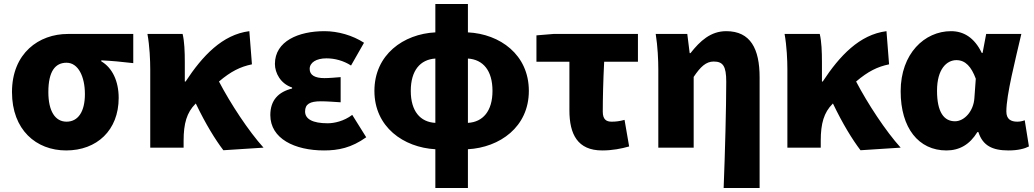

<svg xmlns="http://www.w3.org/2000/svg" viewBox="-20 -739 5173 961"><path d="M311 14C465 14 574 -87 574 -249C574 -333 542 -400 487 -432V-437C546 -434 585 -430 647 -423V-569H319C176 -569 40 -474 40 -278C40 -89 161 14 311 14ZM313 -130C256 -130 222 -183 222 -278C222 -383 257 -425 313 -425C372 -425 405 -355 405 -268C405 -180 371 -130 313 -130Z M1299 0C1224 -83 1134 -220 1076 -331C1136 -382 1183 -405 1241 -417L1228 -583C1093 -566 993 -459 909 -331H905V-427C905 -481 903 -532 894 -569H718C729 -508 732 -437 732 -392V0H899V-35C899 -121 915 -176 958 -219L960 -221C1010 -117 1057 -41 1098 13Z M1602 14C1673 14 1739 1 1813 -52L1743 -164C1701 -132 1652 -122 1620 -122C1545 -122 1507 -143 1507 -181C1507 -218 1531 -232 1586 -232C1617 -232 1652 -229 1685 -227V-353C1659 -351 1628 -348 1604 -348C1556 -348 1530 -363 1530 -394C1530 -426 1563 -447 1614 -447C1656 -447 1700 -435 1737 -411L1802 -525C1745 -562 1672 -583 1604 -583C1474 -583 1356 -533 1356 -419C1356 -374 1384 -320 1442 -301V-296C1374 -279 1333 -238 1333 -163C1333 -45 1455 14 1602 14Z M2322 -446C2398 -441 2445 -386 2445 -284C2445 -183 2397 -128 2322 -124ZM2159 -124C2083 -128 2036 -183 2036 -284C2036 -386 2083 -441 2159 -446ZM2322 -719H2159V-577C2000 -569 1854 -466 1854 -284C1854 -103 2000 -1 2159 8V202H2322V8C2481 -1 2627 -103 2627 -284C2627 -466 2482 -569 2322 -577Z M2994 14C3046 14 3090 5 3129 -6L3106 -139C3080 -132 3062 -130 3041 -130C3015 -130 2997 -141 2997 -180C2997 -242 2999 -335 3004 -430H3173V-569H2750L2665 -562V-430H2830V-187C2830 -67 2871 14 2994 14Z M3602 202H3782V-352C3782 -494 3737 -583 3615 -583C3537 -583 3484 -534 3436 -473H3432L3420 -569H3262C3272 -506 3275 -437 3275 -392V0H3452V-354C3486 -405 3514 -431 3552 -431C3599 -431 3615 -408 3615 -330C3615 -203 3609 25 3602 202Z M4488 0C4413 -83 4323 -220 4265 -331C4325 -382 4372 -405 4430 -417L4417 -583C4282 -566 4182 -459 4098 -331H4094V-427C4094 -481 4092 -532 4083 -569H3907C3918 -508 3921 -437 3921 -392V0H4088V-35C4088 -121 4104 -176 4147 -219L4149 -221C4199 -117 4246 -41 4287 13Z M4717 14C4783 14 4834 -16 4872 -78H4877C4899 -10 4947 14 5028 14C5075 14 5109 5 5130 -6L5109 -137C5096 -132 5083 -130 5072 -130C5040 -130 5017 -142 5017 -181C5017 -265 5062 -439 5092 -569H4916L4898 -474H4894C4857 -551 4803 -583 4740 -583C4608 -583 4488 -471 4488 -282C4488 -98 4578 14 4717 14ZM4760 -132C4705 -132 4670 -177 4670 -285C4670 -394 4719 -438 4767 -438C4813 -438 4842 -404 4864 -345L4857 -248C4853 -183 4807 -132 4760 -132Z"/></svg>

Font: Noto Sans Korean Black
Style: Bold
Weight: 900
Designer: Ryoko NISHIZUKA (kana & ideographs); Paul D. Hunt (Latin, Greek & Cyrillic); Wenlong ZHANG (bopomofo); Sandoll Communica
Foundry: Adobe Systems Incorporated
Version: Version 1.000;PS 1;hotconv 1.0.78;makeotf.lib2.5.61930